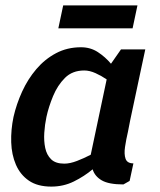

<svg xmlns="http://www.w3.org/2000/svg" viewBox="-20 -683 593 711"><path d="M292 -422Q248 -422 220.5 -394.5Q193 -367 176.5 -327Q160 -287 152 -250Q146 -222 144 -191.5Q142 -161 147.5 -135Q153 -109 169.5 -93Q186 -77 218 -77Q239 -77 265 -87Q291 -97 316 -110L375 -389Q356 -402 334 -412Q312 -422 292 -422ZM437 0Q383 0 357 -15Q331 -30 323 -56Q292 -30 253.5 -11Q215 8 170 8Q119 8 87 -14Q55 -36 39 -73Q23 -110 21.5 -156Q20 -202 30 -250Q41 -298 62 -344Q83 -390 114.5 -427Q146 -464 187.5 -486Q229 -508 280 -508Q315 -508 342.5 -490Q370 -472 391 -447L428 -500H518L503 -430L462 -237L454 -196Q447 -166 443 -139Q439 -112 445 -95Q451 -78 474 -78L460 -13ZM214 -663H489L471 -578H196Z"/></svg>

Font: Epunda Sans SemiBold
Style: Italic
Weight: 600
Italic angle: -12.0243°
Designer: Simon Atzbach
Foundry: typofactur
Version: Version 2.204; ttfautohint (v1.8.4.7-5d5b)